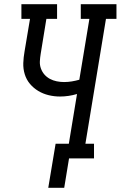

<svg xmlns="http://www.w3.org/2000/svg" viewBox="-20 -755 575 915"><path d="M210 140 245 -70H308L347 -307Q327 -301 306.5 -298Q286 -295 266 -295Q238 -295 211.5 -301.5Q185 -308 162.5 -321.5Q140 -335 123 -355Q106 -375 98 -401Q90 -427 91 -454.5Q92 -482 97 -510L123 -665H82V-735H252V-665H201L174 -499Q171 -481 170 -463Q169 -445 175 -428.5Q181 -412 192 -399.5Q203 -387 218 -379Q233 -371 250.5 -367.5Q268 -364 285 -364Q304 -364 322 -367Q340 -370 358 -375L406 -665H365V-735H535V-665H485L387 -70H428V0H309L286 140Z"/></svg>

Font: Iosevka Slab Oblique
Style: Regular
Weight: 400
Italic angle: -9°
Monospace: yes
Designer: Belleve Invis
Foundry: Belleve Invis
Version: Version 11.1.1; ttfautohint (v1.8.3)